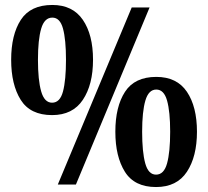

<svg xmlns="http://www.w3.org/2000/svg" viewBox="-20 -744 839 774"><path d="M190 -280Q102 -280 63.5 -341.5Q25 -403 25 -503Q25 -604 64 -664Q103 -724 191 -724Q273 -724 314 -664Q355 -604 355 -503Q355 -403 314 -341.5Q273 -280 190 -280ZM213 0 511 -714H583L286 0ZM190 -330Q222 -330 234 -375.5Q246 -421 246 -503Q246 -584 234 -628.5Q222 -673 191 -673Q159 -673 146 -628.5Q133 -584 133 -503Q133 -421 146 -375.5Q159 -330 190 -330ZM609 10Q522 10 483.5 -51.5Q445 -113 445 -213Q445 -314 484 -374Q523 -434 610 -434Q693 -434 733.5 -374Q774 -314 774 -213Q774 -113 733.5 -51.5Q693 10 609 10ZM609 -40Q641 -40 653.5 -85.5Q666 -131 666 -213Q666 -294 653.5 -338.5Q641 -383 610 -383Q579 -383 566 -338.5Q553 -294 553 -213Q553 -131 565.5 -85.5Q578 -40 609 -40Z"/></svg>

Font: Noto Serif Hebrew Condensed ExtraBold
Style: Regular
Weight: 800
Width: 3
Designer: Monotype Design Team
Foundry: Monotype Imaging Inc.
Version: Version 2.004; ttfautohint (v1.8.4.7-5d5b)